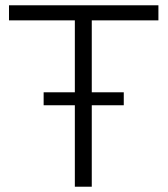

<svg xmlns="http://www.w3.org/2000/svg" viewBox="-20 -706 634 726"><path d="M263 0V-629H14V-686H579V-629H327V0ZM145 -308V-357H448V-308Z"/></svg>

Font: Archivo SemiBold ExtraLight
Style: Regular
Weight: 250
Version: Version 2.001